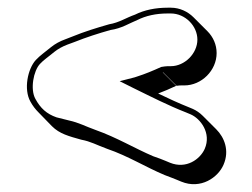

<svg xmlns="http://www.w3.org/2000/svg" viewBox="-20 -490 656 499"><path d="M424 -470H416C384 -470 355 -464 331 -452C308 -444 289 -431 264 -427C229 -417 200 -408 168 -395L150 -388C136 -383 123 -376 112 -367C99 -356 84 -346 73 -334C52 -311 41 -258 59 -226C65 -215 72 -206 80 -198L115 -162C135 -142 159 -136 191 -127C217 -122 229 -114 259 -103C312 -85 360 -55 408 -35C421 -30 432 -26 439 -23L451 -18C502 3 547 -29 561 -62C577 -99 563 -133 542 -154L507 -189C499 -197 490 -203 481 -207L469 -212C446 -221 416 -235 391 -247C407 -253 421 -259 438 -267L403 -302H404L439 -267C445 -268 449 -268 451 -268H459C504 -268 543 -307 543 -352C543 -374 534 -394 519 -409L483 -445C468 -460 447 -470 424 -470ZM399 -316C377 -306 358 -298 336 -291L330 -289L291 -279L327 -261C374 -238 417 -216 463 -198L475 -193C501 -182 530 -144 512 -103C500 -76 464 -50 422 -67L410 -72C403 -75 390 -80 378 -84C331 -104 283 -133 229 -152C201 -162 186 -171 159 -177C147 -180 136 -183 127 -185C101 -194 85 -209 72 -233C58 -258 67 -306 84 -324C93 -334 108 -344 121 -355C131 -363 142 -369 155 -374L174 -381C204 -393 235 -403 267 -412C296 -416 317 -430 337 -438C359 -449 385 -455 416 -455H424C461 -455 493 -423 493 -387C493 -351 460 -318 424 -318H416C412 -318 405 -317 399 -316Z"/></svg>

Font: Blanket
Style: Poster
Weight: 900
Foundry: Cannot Into Space Fonts
Version: Version 0.9